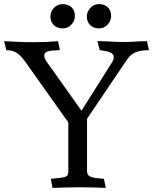

<svg xmlns="http://www.w3.org/2000/svg" viewBox="-20 -910 744 933"><path d="M376 -372 520 -600Q533 -619 533 -632Q533 -648 515 -655.5Q497 -663 465 -666L453 -710Q475 -710 490 -709.5Q505 -709 518.5 -708Q532 -707 547 -706.5Q562 -706 583 -706Q601 -706 614 -706.5Q627 -707 639 -708Q651 -709 664 -709.5Q677 -710 694 -710L704 -666H698Q662 -666 638 -655.5Q614 -645 599 -623L403 -333V-80Q403 -70 406 -63.5Q409 -57 417.5 -52.5Q426 -48 442 -45.5Q458 -43 485 -41L494 3Q462 2 432 1Q402 0 368 0Q337 0 302.5 1Q268 2 235 3L227 -41Q257 -44 274.5 -46Q292 -48 300 -52Q308 -56 310 -62.5Q312 -69 312 -80V-315L117 -590Q102 -612 90 -626.5Q78 -641 66 -650Q54 -659 41 -662.5Q28 -666 11 -666L0 -710Q35 -708 70 -706.5Q105 -705 141 -705Q175 -705 201 -706Q227 -707 262 -710L271 -666H267Q234 -666 214.5 -661Q195 -656 195 -640Q195 -629 204 -614ZM225 -830Q225 -853 242 -871.5Q259 -890 284 -890Q310 -890 327 -875Q344 -860 344 -832Q344 -809 327 -790.5Q310 -772 284 -772Q258 -772 241.5 -788Q225 -804 225 -830ZM402 -830Q402 -853 419 -871.5Q436 -890 460 -890Q487 -890 503.5 -875Q520 -860 520 -832Q520 -809 503 -790.5Q486 -772 461 -772Q435 -772 418.5 -788Q402 -804 402 -830Z"/></svg>

Font: Lusitana
Style: Regular
Weight: 400
Designer: Ana Paula Megda
Foundry: Ana Paula Megda
Version: Version 1.000; ttfautohint (v1.1) -l 8 -r 50 -G 200 -x 14 -D